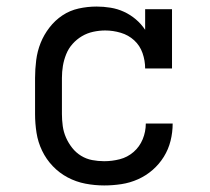

<svg xmlns="http://www.w3.org/2000/svg" viewBox="-20 -558 640 586"><path d="M298 8Q269 8 240.5 2.5Q212 -3 186.5 -16.5Q161 -30 141 -51Q121 -72 108.5 -98Q96 -124 91.5 -152.5Q87 -181 87 -210V-320Q87 -347 90.5 -374.5Q94 -402 104 -427Q114 -452 131 -474Q148 -496 170.5 -511Q193 -526 220 -532Q247 -538 275 -538Q296 -538 317.5 -534.5Q339 -531 358.5 -522Q378 -513 394.5 -499Q411 -485 423 -467V-530H505V-349H423Q423 -373 415 -396Q407 -419 389.5 -435Q372 -451 348.5 -458Q325 -465 301 -465Q283 -465 264.5 -461Q246 -457 230 -447.5Q214 -438 201.5 -424Q189 -410 182 -392.5Q175 -375 172 -357Q169 -339 169 -320V-210Q169 -192 171.5 -173.5Q174 -155 181.5 -138Q189 -121 200.5 -106.5Q212 -92 227.5 -82.5Q243 -73 261 -69.5Q279 -66 298 -66Q322 -66 345.5 -72Q369 -78 387.5 -94Q406 -110 415.5 -133Q425 -156 425 -181Q425 -181 425 -181Q425 -181 425 -181H507Q507 -181 507 -181Q507 -181 507 -181Q507 -154 500.5 -128Q494 -102 480 -79.5Q466 -57 446 -39.5Q426 -22 401.5 -11Q377 0 350.5 4Q324 8 298 8Z"/></svg>

Font: Iosevka Curly Slab Extended
Style: Regular
Weight: 400
Width: 7
Monospace: yes
Designer: Belleve Invis
Foundry: Belleve Invis
Version: Version 11.1.0; ttfautohint (v1.8.3)